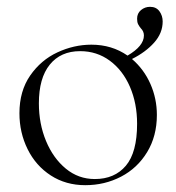

<svg xmlns="http://www.w3.org/2000/svg" viewBox="-20 -530 517 563"><path d="M440 -193Q440 -131 411.5 -84Q383 -37 335 -12Q287 13 230 13Q173 13 129 -15.5Q85 -44 61 -92.5Q37 -141 37 -198Q37 -263 68.5 -308.5Q100 -354 148.5 -376.5Q197 -399 248 -399Q308 -399 354 -367Q402 -395 402 -426Q402 -438 393 -447Q388 -453 385 -459Q382 -465 382 -475Q382 -491 393.5 -500.5Q405 -510 420 -510Q438 -510 447.5 -497Q457 -484 457 -467Q457 -433 432 -405Q407 -377 367 -357Q402 -327 421 -284Q440 -241 440 -193ZM382 -167Q382 -227 361 -275.5Q340 -324 302 -352Q264 -380 215 -380Q158 -380 126 -340.5Q94 -301 94 -227Q94 -167 115 -116.5Q136 -66 173 -35.5Q210 -5 258 -5Q316 -5 349 -44Q382 -83 382 -167Z"/></svg>

Font: Cormorant Garamond Light
Style: Regular
Weight: 300
Designer: Christian Thalmann (Catharsis Fonts)
Version: Version 3.000